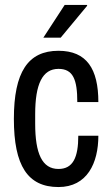

<svg xmlns="http://www.w3.org/2000/svg" viewBox="-20 -743 450 775"><path d="M225 -591 332 -720 331 -723H241L155 -591ZM216 -538C93 -538 36 -452 36 -263C36 -74 92 12 216 12C332 12 377 -85 377 -195H296C296 -108 275 -61 216 -61C150 -61 122 -123 122 -244V-282C122 -403 151 -465 216 -465C275 -465 292 -422 292 -331H377C377 -465 330 -538 216 -538Z"/></svg>

Font: Archivo Narrow
Style: Regular
Weight: 400
Designer: Hector Gatti
Foundry: Omnibus-Type
Version: Version 1.003;PS 001.003;hotconv 1.0.70;makeotf.lib2.5.58329